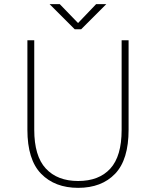

<svg xmlns="http://www.w3.org/2000/svg" viewBox="-20 -894 750 925"><path d="M356.5 11Q244.5 11 178.2 -56.8Q112 -124.5 112 -269V-700H145V-269Q145 -142 200.8 -82Q256.5 -22 356.5 -22Q457 -22 511.5 -81.8Q566 -141.5 566 -268V-700H599.5V-269Q599.5 -124.5 534.5 -56.8Q469.5 11 356.5 11ZM492 -874 371 -753H340L219 -874H268L356 -783L443 -874Z"/></svg>

Font: League Mono Thin
Style: Regular
Weight: 100
Width: 6
Designer: Tyler Finck
Foundry: The League of Moveable Type / Tyler Finck
Version: Version 2.300;RELEASE